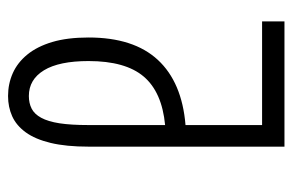

<svg xmlns="http://www.w3.org/2000/svg" viewBox="-148 -576 744 489"><g transform="rotate(90 224.5 -332.0)"><path d="M354 -185Q354 -128 344.5 -88.5Q335 -49 317.5 -25Q300 -1 276.5 9.5Q253 20 225 20Q194 20 167 8Q140 -4 119.5 -29Q99 -54 87.5 -92.5Q76 -131 76 -185Q76 -300 133 -361.5Q190 -423 299 -432V-627H35V-684H354ZM225 -33Q243 -33 257 -40Q271 -47 280.5 -64.5Q290 -82 294.5 -111Q299 -140 299 -185V-380Q215 -372 175.5 -325.5Q136 -279 136 -185Q136 -110 159.5 -71.5Q183 -33 225 -33Z"/></g></svg>

Font: Snippet
Style: Regular
Weight: 400
Designer: Gesine Todt
Foundry: Gesine Todt
Version: Version 1.000